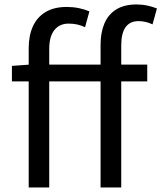

<svg xmlns="http://www.w3.org/2000/svg" viewBox="-20 -829 714 849"><path d="M106.9 0V-615.4Q106.9 -671.6 125.5 -712.5Q144.2 -753.4 181.7 -775.9Q219.2 -798.3 275.4 -798.3Q302.7 -798.3 328.4 -793.1Q354.1 -787.8 375.3 -778.6L356.1 -708.6Q338.8 -717 321.1 -720.8Q303.3 -724.6 283.4 -724.6Q243 -724.6 220.3 -695.9Q197.7 -667.3 197.7 -612.8V0ZM424.7 0V-630Q424.7 -685.2 441.7 -725.3Q458.8 -765.4 494.2 -787.4Q529.6 -809.3 583.6 -809.3Q608.8 -809.3 631.9 -804.3Q655 -799.2 674 -791.6L654.5 -721.2Q624.1 -735.6 592.5 -735.6Q554.3 -735.6 535.2 -708.7Q516.1 -681.7 516.1 -628.9V0ZM32.7 -469V-537.6L111.2 -543.4H631.1V-469Z"/></svg>

Font: Shanggu Sans SC VF
Style: Regular
Weight: 250
Designer: GuiWonder
Version: Version 1.021